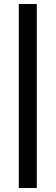

<svg xmlns="http://www.w3.org/2000/svg" viewBox="-20 -810 278 960"><path d="M74 130V-790H164V130Z"/></svg>

Font: Instrument Sans Medium
Style: Regular
Weight: 500
Designer: Rodrigo Fuenzalida
Foundry: fragTYPE
Version: Version 1.000;gftools[0.9.28]